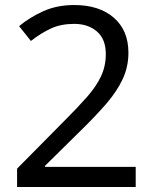

<svg xmlns="http://www.w3.org/2000/svg" viewBox="-20 -744 612 764"><path d="M520 0H48V-73L235 -262Q289 -316 326 -358Q363 -400 382 -440.5Q401 -481 401 -529Q401 -588 366 -618.5Q331 -649 275 -649Q223 -649 183.5 -631Q144 -613 103 -581L56 -640Q98 -675 152.5 -699.5Q207 -724 275 -724Q375 -724 433 -673.5Q491 -623 491 -534Q491 -478 468 -429Q445 -380 404 -332.5Q363 -285 308 -231L159 -84V-80H520Z"/></svg>

Font: Go Noto Current
Style: Regular
Weight: 400
Designer: Monotype Design Team
Foundry: Monotype Imaging Inc.
Version: Version 2.007; ttfautohint (v1.8) -l 8 -r 50 -G 200 -x 14 -D